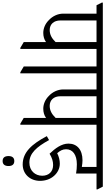

<svg xmlns="http://www.w3.org/2000/svg" viewBox="282 -973 804 1464"><g transform="rotate(90 684.0 -241.0)"><path d="M203 -169C230 -169 253 -176 273 -190V-20L317 6H325V-575H420V-582L400 -623H-28V-615L-8 -575H56V-321C56 -279 76 -238 107 -210C133 -184 168 -169 203 -169ZM108 -299V-575H273V-263C244 -233 215 -218 181 -218C137 -218 108 -249 108 -299Z M503 6H511V-575H606V-582L586 -623H364V-615L384 -575H459V-20Z M781 -169C808 -169 831 -176 851 -190V-20L895 6H903V-575H998V-582L978 -623H550V-615L570 -575H634V-321C634 -279 654 -238 685 -210C711 -184 746 -169 781 -169ZM686 -299V-575H851V-263C822 -233 793 -218 759 -218C715 -218 686 -249 686 -299Z M1206 -12C1279 -12 1331 -68 1331 -144C1331 -185 1318 -223 1293 -251C1270 -277 1238 -295 1200 -295C1174 -295 1148 -289 1120 -275C1101 -297 1090 -316 1090 -343C1090 -393 1131 -425 1205 -425C1229 -425 1253 -423 1275 -419V-575H1396V-582L1375 -623H942V-614L962 -575H1225V-463C1207 -466 1189 -468 1174 -468C1093 -468 1047 -426 1047 -361C1047 -308 1083 -260 1124 -217C1156 -236 1182 -244 1210 -244C1261 -244 1292 -211 1292 -161C1292 -107 1254 -63 1192 -63C1121 -63 1073 -117 1020 -213L990 -196C1050 -83 1112 -12 1206 -12ZM1180 141C1205 141 1218 125 1218 96C1218 67 1205 52 1180 52C1155 52 1142 67 1142 96C1142 126 1155 141 1180 141Z"/></g></svg>

Font: Noto Serif Devanagari ExtraCondensed Light
Style: Regular
Weight: 300
Width: 2
Designer: Universal Thirst, Indian Type Foundry and the Monotype Design Team
Foundry: Monotype Imaging Inc.
Version: Version 2.004